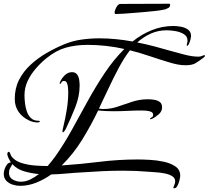

<svg xmlns="http://www.w3.org/2000/svg" viewBox="-31 -904 1116 1027"><path d="M900 103Q896 103 896 100Q896 98 901 87Q906 76 906 66Q906 48 889.5 38Q873 28 849.5 23.5Q826 19 803.5 17.5Q781 16 769 15Q699 9 627 9Q572 9 518 11.5Q464 14 409 18Q368 20 326 24Q284 28 243 29Q207 55 164 72.5Q121 90 76 90Q57 90 36.5 83.5Q16 77 2.5 62.5Q-11 48 -11 25Q-11 15 -6.5 1Q-2 -13 6.5 -24Q15 -35 27 -35Q22 -43 15 -57.5Q8 -72 8 -80Q8 -84 10 -88Q12 -92 16 -92Q19 -92 20.5 -89Q22 -86 23 -84Q25 -77 28 -71.5Q31 -66 36 -61Q54 -41 88 -31Q122 -21 158.5 -18.5Q195 -16 220 -16H224Q235 -29 245.5 -42Q256 -55 266 -69Q313 -136 355 -212.5Q397 -289 439.5 -366Q482 -443 529.5 -514Q577 -585 634 -642Q586 -653 536.5 -658.5Q487 -664 438 -664Q374 -664 321 -649Q268 -634 218 -593Q189 -570 161.5 -538.5Q134 -507 117 -471Q100 -435 100 -395Q100 -377 102.5 -353.5Q105 -330 112.5 -308Q120 -286 135 -272Q150 -258 175 -258Q177 -258 179.5 -257.5Q182 -257 182 -254Q182 -251 176.5 -250Q171 -249 169 -249Q148 -249 126 -259Q89 -276 68.5 -305.5Q48 -335 48 -375Q48 -432 71 -477Q94 -522 132.5 -557.5Q171 -593 217.5 -620Q264 -647 310 -666Q355 -685 403.5 -692Q452 -699 501 -699Q545 -699 590 -694.5Q635 -690 678 -682Q725 -720 780.5 -742.5Q836 -765 897 -765Q915 -765 937 -761Q959 -757 975 -745.5Q991 -734 991 -710Q991 -706 988 -693.5Q985 -681 980 -670Q975 -659 970 -659Q968 -659 968 -662Q968 -668 970 -673.5Q972 -679 972 -686Q972 -710 951.5 -722Q931 -734 905 -738Q879 -742 861 -742Q815 -742 776 -724.5Q737 -707 703 -677Q748 -668 792.5 -656.5Q837 -645 881 -632Q913 -623 955 -612Q997 -601 1030 -601Q1042 -601 1050 -605Q1058 -609 1062 -609Q1065 -609 1065 -606Q1065 -602 1062.5 -599.5Q1060 -597 1057 -595Q1032 -576 1014 -565.5Q996 -555 961 -555Q940 -555 919.5 -559Q899 -563 879 -569Q825 -585 772 -603Q719 -621 664 -635Q633 -595 603.5 -539.5Q574 -484 547.5 -427Q521 -370 498 -323L507 -322Q512 -321 516 -321Q520 -321 524 -321Q562 -321 599.5 -334Q637 -347 677 -360Q717 -373 760 -373Q775 -373 792.5 -370.5Q810 -368 823 -359Q836 -350 836 -330Q836 -308 817.5 -292Q799 -276 781 -268Q777 -266 775 -266Q772 -266 772 -268Q772 -273 780 -276Q788 -279 788 -290Q788 -302 776 -306.5Q764 -311 750 -312Q736 -313 728 -313Q690 -313 652 -311Q614 -309 576 -309Q556 -309 535 -310Q514 -311 494 -313Q456 -234 409 -157.5Q362 -81 299 -19Q401 -26 502 -38.5Q603 -51 706 -51Q732 -51 770 -49Q808 -47 845 -39Q882 -31 907.5 -13.5Q933 4 933 36Q933 44 929 60.5Q925 77 918 90Q911 103 900 103ZM305 -196Q304 -196 303.5 -198Q303 -200 303 -201Q303 -207 304.5 -212.5Q306 -218 307 -223Q318 -268 326 -316.5Q334 -365 334 -411Q334 -419 333 -433Q332 -447 327.5 -459Q323 -471 312 -471Q301 -471 298 -463.5Q295 -456 290 -456Q288 -456 288 -459Q288 -461 290 -465Q298 -484 315 -501Q332 -518 354 -518Q372 -518 381 -506Q390 -494 392.5 -477.5Q395 -461 395 -447Q395 -389 371.5 -330Q348 -271 323 -219Q322 -215 315.5 -205.5Q309 -196 305 -196ZM80 68Q107 68 132 55.5Q157 43 177 27Q140 24 100.5 13Q61 2 35 -26Q29 -14 23 -4Q17 6 17 20Q17 45 37.5 56.5Q58 68 80 68ZM585 -829Q582 -832 582 -837Q582 -848 591.5 -865.5Q601 -883 614 -883L875 -884Q879 -884 879 -878Q879 -866 868.5 -861Q858 -856 853 -854Q827 -848 796.5 -845Q766 -842 745 -840Q719 -838 686 -835Q653 -832 625.5 -830.5Q598 -829 585 -829Z"/></svg>

Font: My Soul
Style: Regular
Weight: 400
Designer: Robert E. Leuschke
Foundry: Robert E. Leuschke
Version: Version 1.010; ttfautohint (v1.8.4.7-5d5b)